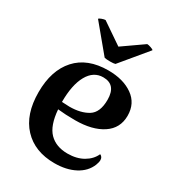

<svg xmlns="http://www.w3.org/2000/svg" viewBox="-181 -848 884 969"><g transform="rotate(30 261.0 -363.5)"><path d="M479 -115Q479 -103 472 -85Q453 -38 403.5 -12Q354 14 285 14Q170 14 103.5 -57Q37 -128 37 -257Q37 -384 102 -456Q167 -528 288 -528Q375 -528 430.5 -489Q486 -450 486 -378Q486 -305 426.5 -265.5Q367 -226 267 -226Q210 -226 166 -231Q173 -140 212 -100.5Q251 -61 318 -61Q371 -61 409 -83Q447 -105 463 -141Q479 -134 479 -115ZM164 -273Q192 -271 208 -271Q274 -271 316 -297Q358 -323 358 -397Q358 -485 283 -485Q227 -485 195.5 -429Q164 -373 164 -273ZM271 -657 391 -741Q399 -741 413.5 -736Q428 -731 429 -727L302 -574Q293 -571 273 -571Q248 -571 239 -574L112 -727Q113 -731 126.5 -736Q140 -741 148 -741Z"/></g></svg>

Font: Arima Madurai ExtraBold
Style: Regular
Weight: 800
Designer: Joana Correia and Natanael Gama
Foundry: NDISCOVER
Version: Version 1.019